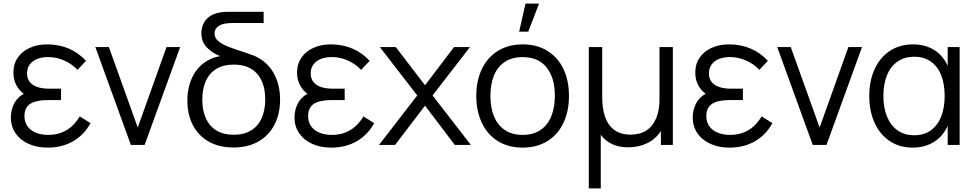

<svg xmlns="http://www.w3.org/2000/svg" viewBox="-20 -800 5388 1060"><path d="M479.7 -120 420.7 -157.3Q390.8 -107.2 346.9 -81.2Q303 -55.3 246.3 -55.3Q206.8 -55.3 177.2 -67.8Q147.5 -80.2 131.2 -103.5Q115 -126.8 115 -158.7Q115 -188.5 127.2 -207.1Q139.3 -225.7 163.2 -235.2Q187.2 -244.8 226.7 -247Q242.8 -247.7 253 -247.7H317V-310.3H253.7Q214.5 -310.3 187.2 -319.3Q159.8 -328.3 144.6 -347.1Q129.3 -365.8 129.3 -394.3Q129.3 -424.2 144.7 -444.6Q160.2 -465 186.4 -475Q212.7 -485 245.3 -485Q291.8 -485 334.6 -465.8Q377.3 -446.7 407.7 -414.3L454.7 -464Q413.8 -508.7 359.7 -531.8Q305.5 -555 240 -555Q187.5 -555 145.2 -536.3Q103 -517.7 78.5 -482.3Q54 -447 54 -399.3Q54 -353.8 75.8 -320.1Q97.5 -286.3 138.7 -264.3L143 -292Q109 -285.7 85.9 -264.5Q62.8 -243.3 51.4 -213.5Q40 -183.7 40 -151.3Q40 -101 66.4 -63.3Q92.8 -25.7 138.8 -5.3Q184.8 15 242 15Q322.7 15 383.6 -20.2Q444.5 -55.5 479.7 -120Z M506.5 -540H581.2L740.5 -96L899.2 -540H974.5L778.5 0H702.5Z M1014.5 -244.3Q1014.5 -321.8 1045.4 -381Q1076.3 -440.2 1134.2 -470.1Q1192 -500 1270.2 -491.7V-513.3Q1349.7 -513.3 1407.4 -480.2Q1465.2 -447 1495.7 -387.3Q1526.2 -327.7 1526.2 -250Q1526.2 -171.5 1495.4 -111.8Q1464.7 -52 1406.6 -18.8Q1348.5 14.3 1269.2 14.3Q1190.5 14.3 1133.1 -17.9Q1075.7 -50.2 1045.1 -108.6Q1014.5 -167 1014.5 -244.3ZM1444.2 -251.3Q1444.2 -341.7 1399.7 -392.5Q1355.2 -443.3 1270.5 -443.3Q1213.2 -443.3 1174.2 -419.6Q1135.3 -395.8 1116.1 -352.2Q1096.8 -308.7 1096.8 -250Q1096.8 -189.8 1116.7 -146.3Q1136.5 -102.8 1175.4 -79.4Q1214.3 -56 1270.5 -56Q1327.2 -56 1366.1 -79.9Q1405 -103.8 1424.6 -147.7Q1444.2 -191.5 1444.2 -251.3ZM1303 -456.7Q1238.5 -473.3 1196.1 -489.8Q1153.7 -506.2 1122.8 -537.2Q1091.8 -568.3 1091.8 -617Q1091.8 -643.8 1102.1 -667.1Q1112.3 -690.3 1134.5 -707.2Q1156.7 -724 1190.5 -730.3Q1204.5 -733.5 1219.3 -734.2Q1234.2 -735 1250.2 -735H1435.5V-673H1266.5Q1250.7 -673 1238.4 -671.9Q1226.2 -670.8 1215.5 -668.3Q1191.8 -662.3 1178.2 -649Q1164.5 -635.7 1164.5 -614.7Q1164.5 -590.7 1185.1 -573.2Q1205.7 -555.7 1239.9 -542.2Q1274.2 -528.8 1342.5 -507Q1358.5 -501.5 1370.8 -496.7L1342.5 -445.3Q1334.8 -448 1324.2 -450.8Q1313.7 -453.7 1303 -456.7Z M2045.7 -120 1986.7 -157.3Q1956.8 -107.2 1912.9 -81.2Q1869 -55.3 1812.3 -55.3Q1772.8 -55.3 1743.2 -67.8Q1713.5 -80.2 1697.3 -103.5Q1681 -126.8 1681 -158.7Q1681 -188.5 1693.2 -207.1Q1705.3 -225.7 1729.2 -235.2Q1753.2 -244.8 1792.7 -247Q1808.8 -247.7 1819 -247.7H1883V-310.3H1819.7Q1780.5 -310.3 1753.2 -319.3Q1725.8 -328.3 1710.6 -347.1Q1695.3 -365.8 1695.3 -394.3Q1695.3 -424.2 1710.8 -444.6Q1726.2 -465 1752.4 -475Q1778.7 -485 1811.3 -485Q1857.8 -485 1900.6 -465.8Q1943.3 -446.7 1973.7 -414.3L2020.7 -464Q1979.8 -508.7 1925.7 -531.8Q1871.5 -555 1806 -555Q1753.5 -555 1711.3 -536.3Q1669 -517.7 1644.5 -482.3Q1620 -447 1620 -399.3Q1620 -353.8 1641.8 -320.1Q1663.5 -286.3 1704.7 -264.3L1709 -292Q1675 -285.7 1651.9 -264.5Q1628.8 -243.3 1617.4 -213.5Q1606 -183.7 1606 -151.3Q1606 -101 1632.4 -63.3Q1658.8 -25.7 1704.8 -5.3Q1750.8 15 1808 15Q1888.7 15 1949.6 -20.2Q2010.5 -55.5 2045.7 -120Z M2283.5 -273 2077.2 -540H2165.2L2326.5 -329.3L2486.5 -540H2574.5L2368.2 -273L2579.5 0H2490.8L2326.5 -216.7L2161.2 0H2072.5Z M2609.5 -270.7Q2609.5 -355.2 2640.6 -419.6Q2671.7 -484 2729.6 -519.5Q2787.5 -555 2865.2 -555Q2944.7 -555 3002.4 -519.1Q3060.2 -483.2 3090.7 -418.8Q3121.2 -354.5 3121.2 -270.7Q3121.2 -185.7 3090.4 -121.1Q3059.7 -56.5 3001.8 -20.8Q2943.8 15 2865.2 15Q2786 15 2728.3 -21.1Q2670.7 -57.2 2640.1 -121.9Q2609.5 -186.7 2609.5 -270.7ZM3043.2 -270.7Q3043.2 -370.5 2997.7 -427.6Q2952.2 -484.7 2865.2 -484.7Q2806 -484.7 2766.2 -457.8Q2726.5 -431 2707 -383Q2687.5 -335 2687.5 -270.7Q2687.5 -205 2707.8 -156.5Q2728 -108 2767.8 -81.7Q2807.5 -55.3 2865.2 -55.3Q2923.7 -55.3 2963.6 -82.1Q3003.5 -108.8 3023.3 -157.4Q3043.2 -206 3043.2 -270.7ZM2846 -625H2896.3L2956 -780H2881.2Z M3230.7 -540H3304.7V-264.3Q3304.7 -200 3320.5 -154.7Q3336.3 -109.3 3371.2 -83Q3406.2 -56.7 3461.3 -56.7Q3513 -56.7 3548.6 -79.8Q3584.2 -102.8 3602.6 -146.8Q3621 -190.7 3621 -252V-540H3694.7V0H3628.7V-76.7Q3599.2 -31.8 3552.3 -9.2Q3505.5 13.3 3447 13.3Q3398 13.3 3359.9 -4.3Q3321.8 -22 3296.7 -56V240H3230.7Z M4244.2 -120 4185.2 -157.3Q4155.3 -107.2 4111.4 -81.2Q4067.5 -55.3 4010.8 -55.3Q3971.3 -55.3 3941.7 -67.8Q3912 -80.2 3895.7 -103.5Q3879.5 -126.8 3879.5 -158.7Q3879.5 -188.5 3891.7 -207.1Q3903.8 -225.7 3927.8 -235.2Q3951.7 -244.8 3991.2 -247Q4007.3 -247.7 4017.5 -247.7H4081.5V-310.3H4018.2Q3979 -310.3 3951.7 -319.3Q3924.3 -328.3 3909.1 -347.1Q3893.8 -365.8 3893.8 -394.3Q3893.8 -424.2 3909.2 -444.6Q3924.7 -465 3950.9 -475Q3977.2 -485 4009.8 -485Q4056.3 -485 4099.1 -465.8Q4141.8 -446.7 4172.2 -414.3L4219.2 -464Q4178.3 -508.7 4124.2 -531.8Q4070 -555 4004.5 -555Q3952 -555 3909.7 -536.3Q3867.5 -517.7 3843 -482.3Q3818.5 -447 3818.5 -399.3Q3818.5 -353.8 3840.2 -320.1Q3862 -286.3 3903.2 -264.3L3907.5 -292Q3873.5 -285.7 3850.4 -264.5Q3827.3 -243.3 3815.9 -213.5Q3804.5 -183.7 3804.5 -151.3Q3804.5 -101 3830.9 -63.3Q3857.3 -25.7 3903.3 -5.3Q3949.3 15 4006.5 15Q4087.2 15 4148.1 -20.2Q4209 -55.5 4244.2 -120Z M4271 -540H4345.7L4505 -96L4663.7 -540H4739L4543 0H4467Z M4779 -270Q4779 -351.7 4807.8 -416.3Q4836.5 -481 4891.4 -518Q4946.3 -555 5021.7 -555Q5073.5 -555 5115.2 -536.2Q5156.8 -517.3 5184.9 -481.8Q5213 -446.2 5225.3 -397.3L5212 -371V-540H5278V0H5212V-170.7L5225.3 -144.3Q5213 -95 5184.2 -59.1Q5155.5 -23.2 5113.3 -4.1Q5071.2 15 5019.7 15Q4945 15 4890.6 -22.1Q4836.2 -59.2 4807.6 -123.9Q4779 -188.7 4779 -270ZM5195.3 -270.7Q5195.3 -335.2 5176.6 -383.7Q5157.8 -432.2 5120.2 -459.4Q5082.5 -486.7 5027.7 -486.7Q4972.5 -486.7 4934.1 -459.4Q4895.7 -432.2 4876.3 -383.2Q4857 -334.3 4857 -270.3Q4857 -207.8 4876.1 -158.8Q4895.2 -109.7 4933.4 -81.5Q4971.7 -53.3 5027 -53.3Q5082.2 -53.3 5119.9 -81.1Q5157.7 -108.8 5176.5 -157.8Q5195.3 -206.8 5195.3 -270.7Z"/></svg>

Font: Tap Sans
Style: Regular
Weight: 400
Designer: Tap Payments
Foundry: Tap Payments
Version: Version 1.001;Glyphs 3.1.2 (3151)